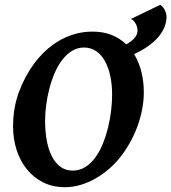

<svg xmlns="http://www.w3.org/2000/svg" viewBox="-20 -761 710 796"><path d="M444.8 -369.1Q444.8 -410.2 437.3 -445.8Q429.7 -481.4 415 -507.8Q400.4 -534.2 378.4 -549.1Q356.4 -564 328.1 -564Q300.8 -564 278.3 -550Q255.9 -536.1 237.8 -512.5Q219.7 -488.8 206.5 -458Q193.4 -427.2 184.6 -393.3Q175.8 -359.4 171.4 -325Q167 -290.5 167 -259.8Q167 -214.4 174.3 -176.3Q181.6 -138.2 196 -111.1Q210.4 -84 231.7 -68.8Q252.9 -53.7 281.2 -53.7Q310.1 -53.7 333.5 -68.4Q356.9 -83 375 -107.9Q393.1 -132.8 406.2 -165Q419.4 -197.3 428 -232.2Q436.5 -267.1 440.7 -302.7Q444.8 -338.4 444.8 -369.1ZM670.4 -692.4Q670.4 -647.5 636.2 -607.4Q602.1 -567.4 536.1 -536.6Q556.2 -503.4 566.2 -463.1Q576.2 -422.9 576.2 -377.9Q576.2 -343.3 569.3 -307.6Q562.5 -272 549.8 -237.3Q537.1 -202.6 519 -170.2Q501 -137.7 479 -109.9Q458.5 -83.5 432.1 -60.8Q405.8 -38.1 376.2 -21.2Q346.7 -4.4 314.5 5.4Q282.2 15.1 249.5 15.1Q198.7 15.1 158.9 -4.9Q119.1 -24.9 91.3 -59.3Q63.5 -93.8 48.8 -139.6Q34.2 -185.5 34.2 -236.8Q34.2 -313.5 58.1 -378.4Q82 -443.4 121.1 -497.1Q141.6 -524.4 167 -548.6Q192.4 -572.8 222.7 -590.8Q252.9 -608.9 288.3 -619.4Q323.7 -629.9 363.8 -629.9Q408.2 -629.9 442.9 -616Q477.5 -602.1 503.4 -577.1Q525.9 -589.4 538.1 -603.8Q550.3 -618.2 550.3 -636.2Q550.3 -640.6 548.8 -647Q547.4 -653.3 543.9 -660.2Q540.5 -667 535.6 -672.9Q530.8 -678.7 523.4 -682.6L644.5 -741.2Q650.4 -737.3 655.3 -731.4Q660.2 -725.6 663.6 -718.5Q667 -711.4 668.7 -704.6Q670.4 -697.8 670.4 -692.4Z"/></svg>

Font: Gentium Book Basic
Style: Bold Italic
Weight: 700
Italic angle: -8°
Designer: J. Victor Gaultney and Annie Olsen
Foundry: SIL International
Version: Version 1.102; 2013; Maintenance release